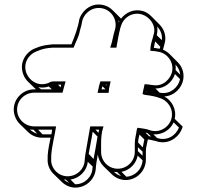

<svg xmlns="http://www.w3.org/2000/svg" viewBox="-20 -735 889 866"><path d="M420 -316H470L472 -337C475 -350 477 -357 479 -368H433C427 -352 424 -333 420 -316ZM57 -241C57 -283 92 -317 134 -317H262C267 -335 271 -352 276 -368H224C218 -368 218 -368 209 -366L199 -361C153 -343 114 -370 100 -403C81 -450 111 -490 142 -502L152 -506C173 -515 190 -518 216 -520H312C321 -545 335 -567 340 -595C345 -612 350 -631 352 -645C363 -679 401 -709 447 -696C485 -685 513 -643 497 -596C490 -574 487 -549 480 -529L477 -520H505C510 -549 515 -578 522 -606L526 -619C536 -653 574 -683 620 -670C654 -660 688 -619 672 -576L669 -564C663 -545 658 -528 658 -506C665 -505 673 -505 681 -504L691 -502C730 -498 763 -460 757 -417C752 -380 716 -344 672 -351L662 -352C655 -353 646 -355 638 -355H632L629 -340C626 -329 625 -322 623 -311C625 -310 632 -307 634 -307C660 -304 682 -300 700 -293C736 -283 765 -243 753 -199C743 -162 699 -131 652 -149C642 -153 627 -155 614 -157H613C608 -157 604 -158 600 -159C599 -155 596 -149 596 -144C594 -127 588 -110 588 -89V-50C588 -8 553 26 511 26C469 26 436 -8 436 -50V-89C436 -111 438 -137 444 -155L447 -165H387C379 -115 372 -83 365 -39L363 -23L362 -11C360 29 324 62 281 60C241 58 207 22 211 -20V-33C214 -78 226 -118 233 -165H134C92 -165 57 -199 57 -241ZM721 -300C766 -302 802 -339 807 -380C811 -410 800 -436 781 -455L746 -490C737 -499 727 -506 715 -511C716 -516 718 -520 719 -525L722 -537C733 -573 719 -605 698 -626L663 -661C652 -672 639 -681 625 -685C583 -697 547 -678 526 -651L524 -653L489 -688C478 -699 465 -707 451 -711C395 -727 351 -689 338 -649C331 -607 317 -572 302 -535H216C189 -532 170 -530 146 -520L136 -516C99 -501 63 -453 86 -397C90 -386 97 -376 106 -367L142 -332H134C84 -332 42 -291 42 -241C42 -216 53 -192 69 -176L105 -141C122 -124 144 -114 169 -114H208C203 -88 197 -62 195 -33V-20C193 7 203 31 221 49L257 84C272 99 293 110 315 111C366 114 409 74 412 26L413 14L415 -2C417 -15 419 -27 421 -38C424 -18 433 1 447 15L483 50C499 66 522 77 547 77C597 77 638 35 638 -15V-54C638 -71 644 -88 647 -106C659 -105 670 -101 682 -99C740 -78 791 -117 804 -164L768 -199C778 -244 753 -283 721 -300ZM710 -554 687 -576C690 -590 691 -603 689 -615C704 -600 713 -578 710 -554ZM703 -524 700 -515C698 -515 695 -516 693 -516L683 -518C680 -518 677 -519 674 -519C675 -528 678 -539 680 -548ZM792 -378C785 -342 749 -310 707 -316L700 -317L681 -336C723 -335 758 -365 769 -401ZM793 -398 772 -419C773 -428 773 -436 771 -444C783 -432 791 -416 793 -398ZM662 -119C659 -120 655 -120 652 -121L636 -137C639 -136 642 -136 645 -135ZM688 -113 672 -129C712 -126 749 -150 763 -183L787 -160C774 -124 733 -97 688 -113ZM623 -51V-33L602 -53V-71ZM624 -70 603 -92C603 -104 606 -115 609 -128L631 -106C629 -95 626 -83 624 -70ZM623 -12C621 28 589 60 550 62L528 40C565 33 594 4 601 -33ZM526 59C514 55 503 49 494 40C499 41 503 41 508 41ZM420 -119C414 -79 408 -52 402 -18L380 -41C386 -77 392 -101 398 -141ZM398 16 397 25C395 64 360 97 319 96L298 75C339 69 372 35 376 -5ZM292 90C283 86 275 81 268 74C271 75 274 75 277 75ZM148 -132C135 -136 124 -142 115 -151C120 -150 126 -150 131 -150ZM172 -129 152 -150H215L212 -129ZM460 -349 456 -353H461C461 -352 460 -350 460 -349ZM456 -332H438C439 -337 441 -341 442 -346ZM518 -638C517 -637 517 -634 516 -633C516 -636 515 -639 514 -642ZM153 -342C167 -339 183 -339 200 -345L214 -332H166C161 -335 157 -338 153 -342ZM242 -353H256C255 -350 254 -345 253 -341ZM411 -150H427C426 -146 425 -141 424 -136ZM643 -321H640V-323Z"/></svg>

Font: Blanket
Style: Ugh
Weight: 900
Foundry: Cannot Into Space Fonts
Version: Version 0.9